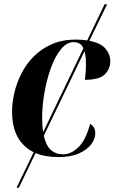

<svg xmlns="http://www.w3.org/2000/svg" viewBox="-20 -732 544 907"><path d="M58 155 139 -13Q90 -37 63.5 -84.5Q37 -132 37 -207Q37 -246 47.5 -292Q58 -338 80 -382.5Q102 -427 137.5 -463.5Q173 -500 223 -522.5Q273 -545 340 -545Q368 -545 392 -541L474 -712H486L402 -539Q456 -529 478.5 -502Q501 -475 501 -442Q501 -407 475.5 -381Q450 -355 381 -355Q383 -370 384.5 -388.5Q386 -407 386 -430Q386 -467 379 -490L187 -91Q197 -45 220 -24Q243 -3 278 -3Q315 -3 349.5 -35.5Q384 -68 406 -147Q415 -142 422.5 -131.5Q430 -121 430 -102Q430 -76 411 -50.5Q392 -25 353.5 -7.5Q315 10 256 10Q193 10 148 -9L69 155ZM179 -175Q179 -137 184 -108L374 -504Q361 -533 328 -533Q295 -533 267.5 -499Q240 -465 220.5 -411Q201 -357 190 -294.5Q179 -232 179 -175Z"/></svg>

Font: Noto Serif Display SemiCondensed
Style: Bold Italic
Weight: 700
Width: 4
Italic angle: -12°
Designer: Monotype Design Team
Foundry: Monotype Imaging Inc.
Version: Version 2.009